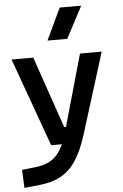

<svg xmlns="http://www.w3.org/2000/svg" viewBox="-65 -840 717 1119"><g transform="rotate(-5 293.0 -280.5)"><path d="M31.7 234.4 26.9 128.4 112.8 118.7Q169.9 111.8 207.5 84.7Q245.1 57.6 271 0H208.5L22 -517.6H148.9L293.5 -98.6H303.7L422.4 -517.6H549.3L402.3 -45.9Q373 46.9 335.7 103.8Q298.3 160.6 247.1 188.7Q195.8 216.8 124.5 224.6ZM240.2 -609.4 328.1 -794.9H453.6L356 -609.4Z"/></g></svg>

Font: Cascadia Mono NF SemiBold
Style: Regular
Weight: 600
Monospace: yes
Designer: Aaron Bell
Foundry: Saja Typeworks
Version: Version 2404.023; ttfautohint (v1.8.4)